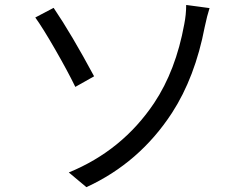

<svg xmlns="http://www.w3.org/2000/svg" viewBox="-20 -733 1017 778"><path d="M258.8 -34.2Q475.6 -123 604.5 -315.4Q692.4 -447.3 726.6 -634.8Q734.4 -673.8 734.4 -712.9L829.1 -700.2Q819.3 -669.9 809.6 -624Q770.5 -419.9 676.8 -275.4Q544.9 -73.2 330.1 25.4ZM123 -662.1 197.3 -701.2Q269.5 -594.7 361.3 -423.8L285.2 -380.9Q253.9 -445.3 203.6 -532.7Q153.3 -620.1 123 -662.1Z"/></svg>

Font: Min Sans
Style: Regular
Weight: 400
Designer: Jinseong-Kim, NotoSansCJK, Nunito
Foundry: Jinseong-Kim
Version: Version 1.400;Glyphs 3.1.2 (3151)